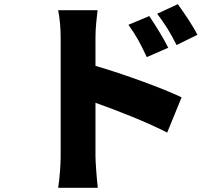

<svg xmlns="http://www.w3.org/2000/svg" viewBox="-20 -835 1040 921"><path d="M696 -758 596 -716C635 -661 652 -630 684 -561L787 -606C765 -651 726 -713 696 -758ZM833 -815 734 -769C773 -716 792 -688 827 -619L927 -668C905 -712 864 -772 833 -815ZM271 -85C271 -44 266 23 259 66H449C444 21 438 -58 438 -85V-342C544 -304 681 -251 782 -199L851 -368C767 -409 573 -480 438 -519V-656C438 -704 444 -748 448 -786H259C267 -748 271 -696 271 -656Z"/></svg>

Font: Source Han Sans HK Heavy
Style: Regular
Weight: 900
Designer: Ryoko NISHIZUKA 西塚涼子 (kana, bopomofo & ideographs); Paul D. Hunt (Latin, Greek & Cyrillic); Sandoll Communications 산돌커뮤니
Foundry: Adobe
Version: Version 2.000;hotconv 1.0.107;makeotfexe 2.5.65593